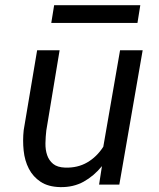

<svg xmlns="http://www.w3.org/2000/svg" viewBox="-20 -726 627 755"><path d="M380.9 -72.8Q349.6 -34.2 309.1 -11.7Q268.6 10.7 217.3 9.8Q169.9 8.8 139.9 -11Q109.9 -30.8 93.5 -62.5Q77.1 -94.2 73 -134Q68.8 -173.8 73.2 -214.4L126 -528.3H214.4L162.1 -212.9Q159.2 -188.5 158.7 -162.8Q158.2 -137.2 165.3 -116.2Q172.4 -95.2 189 -81.5Q205.6 -67.9 236.3 -66.9Q285.2 -65.4 322.8 -87.2Q360.4 -108.9 386.2 -148.9L452.1 -528.3H541L449.2 0H369.6ZM520.5 -635.7H181.6L192.9 -705.6H531.7Z"/></svg>

Font: Roboto Mono
Style: Italic
Weight: 400
Designer: Google
Version: Version 2.000985; 2015; ttfautohint (v1.3)